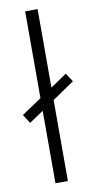

<svg xmlns="http://www.w3.org/2000/svg" viewBox="-93 -798 415 836"><g transform="rotate(-10 114.0 -380.0)"><path d="M82 0V-320L19 -278L-6 -317L82 -376V-760H137V-413L209 -462L234 -424L137 -358V0Z"/></g></svg>

Font: Noto Sans Thai Looped SemiCondensed Light
Style: Regular
Weight: 300
Width: 4
Designer: Sasikarn Vongin, Ben Mitchell
Foundry: The Fontpad Ltd
Version: Version 1.001; ttfautohint (v1.8.4.7-5d5b)